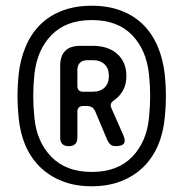

<svg xmlns="http://www.w3.org/2000/svg" viewBox="-20 -760 640 670"><path d="M300 -110Q243 -110 198 -127.5Q153 -145 120.5 -176.5Q88 -208 69 -252Q50 -296 45 -350Q41 -388 41 -425.5Q41 -463 45 -500Q51 -554 70 -598.5Q89 -643 121 -674.5Q153 -706 198 -723Q243 -740 300 -740Q357 -740 402 -723Q447 -706 479 -674.5Q511 -643 530 -598.5Q549 -554 555 -500Q559 -463 559 -425.5Q559 -388 555 -350Q550 -296 531 -252Q512 -208 479.5 -176.5Q447 -145 402 -127.5Q357 -110 300 -110ZM100 -500Q96 -463 96 -425.5Q96 -388 100 -350Q108 -265 159.5 -212.5Q211 -160 300 -160Q390 -160 441 -212.5Q492 -265 500 -350Q504 -388 504 -425.5Q504 -463 500 -500Q491 -586 440.5 -638Q390 -690 300 -690Q211 -690 160 -638Q109 -586 100 -500ZM250 -280Q250 -265 242.5 -257.5Q235 -250 220 -250Q205 -250 197.5 -257.5Q190 -265 190 -280V-530Q190 -565 207.5 -582.5Q225 -600 260 -600H304Q358 -600 389.5 -571.5Q421 -543 421 -495Q421 -466 409.5 -445Q398 -424 378 -410Q369 -404 367 -397.5Q365 -391 369 -382L410 -289Q419 -269 412.5 -259.5Q406 -250 384 -250Q373 -250 366.5 -255Q360 -260 355 -270L312 -372Q308 -381 301 -385.5Q294 -390 284 -390H270Q260 -390 255 -385Q250 -380 250 -370ZM250 -515V-460Q250 -450 255 -445Q260 -440 270 -440H304Q330 -440 345 -454.5Q360 -469 360 -495Q360 -521 345 -535.5Q330 -550 304 -550H285Q268 -550 259 -541Q250 -532 250 -515Z"/></svg>

Font: Maple Mono Normal
Style: Regular
Weight: 400
Monospace: yes
Designer: subframe7536
Version: Version 7.000